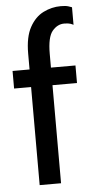

<svg xmlns="http://www.w3.org/2000/svg" viewBox="-54 -793 408 827"><g transform="rotate(-5 150.0 -380.0)"><path d="M83.5 0V-424H10V-500H83.5V-568.5Q83.5 -640.5 106.5 -682.2Q129.5 -724 165.5 -742Q201.5 -760 241 -760Q262 -760 273.2 -756.5Q284.5 -753 289 -751V-675Q285 -677.5 276 -680.8Q267 -684 249 -684Q220 -684 198 -658Q176 -632 176 -559.5V-500H282V-424H176V0Z"/></g></svg>

Font: Trispace Condensed
Style: Regular
Weight: 400
Width: 3
Designer: Tyler Finck
Foundry: Etcetera Type Company
Version: Version 1.210; ttfautohint (v1.8.3)